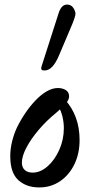

<svg xmlns="http://www.w3.org/2000/svg" viewBox="-20 -811 392 842"><path d="M152 11Q96 11 60.5 -21Q25 -53 25 -126Q25 -158 33 -190.5Q41 -223 54 -251Q70 -284 91 -315Q112 -346 136 -371Q160 -396 185 -410.5Q210 -425 234 -425Q254 -425 268.5 -416Q283 -407 283 -388Q283 -375 270 -358.5Q257 -342 226 -316Q185 -283 150.5 -242.5Q116 -202 96 -164Q76 -126 76 -98Q76 -77 88.5 -65.5Q101 -54 123 -54Q157 -54 188.5 -81.5Q220 -109 240 -154Q260 -199 260 -249Q260 -275 253.5 -301Q247 -327 236 -344L264 -375Q329 -304 329 -197Q329 -137 306 -90Q283 -43 243 -16Q203 11 152 11ZM176 -502Q167 -502 164 -504Q161 -506 161 -510Q161 -512 161 -514.5Q161 -517 162 -519L237 -753Q249 -791 274 -791Q292 -791 301.5 -776.5Q311 -762 311 -750Q311 -745 306 -729.5Q301 -714 288 -684L240 -571Q212 -502 176 -502Z"/></svg>

Font: Junicode VF
Style: Italic
Weight: 400
Italic angle: -11°
Designer: Peter S. Baker
Version: Version 2.209